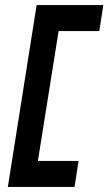

<svg xmlns="http://www.w3.org/2000/svg" viewBox="-20 -670 429 760"><path d="M11 70H275L291 -33H130L212 -547H373L389 -650H125Z"/></svg>

Font: Charger Sport
Style: BlkObl
Weight: 900
Designer: Jasper
Foundry: Cannot Into Space Fonts
Version: Version 1.1